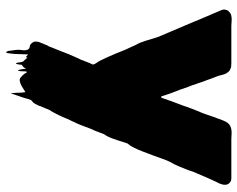

<svg xmlns="http://www.w3.org/2000/svg" viewBox="-100 -462 835 676"><g transform="rotate(90 318.0 -123.5)"><path d="M628 -485Q627 -481 625.5 -478Q624 -475 622 -471Q621 -470 621 -469Q621 -468 620 -467L608 -441L584 -385Q580 -372 575 -359.5Q570 -347 565 -335Q557 -316 551 -307L544 -292Q528 -247 512.5 -207Q497 -167 485 -155L482 -147Q475 -123 467.5 -102.5Q460 -82 452 -72Q450 -68 450 -67Q446 -56 442 -45.5Q438 -35 433 -25Q427 -9 421 7Q415 23 408 36Q406 40 406 41L400 53Q390 78 381 95.5Q372 113 367 120Q363 128 360 137Q359 138 359 139Q359 140 358 141Q356 147 354 150Q353 154 352 157Q351 160 349 163Q346 170 341 177Q335 183 332 185Q329 191 327.5 197.5Q326 204 324 210L312 245Q311 247 310 252Q309 257 308 255Q306 243 306 230Q306 217 304 205Q294 211 284.5 217Q275 223 264 225Q257 226 252.5 222Q248 218 244 214Q239 209 236 203Q236 203 234 200Q232 200 232 200Q230 207 230.5 215Q231 223 228 231Q227 233 226 228.5Q225 224 224 222L221 202Q218 211 212 215Q210 217 208 217Q207 222 206.5 227.5Q206 233 204 238Q203 239 201.5 236.5Q200 234 200 232Q199 227 198.5 222Q198 217 196 213Q194 211 191.5 208.5Q189 206 187 203L182 198Q182 202 180 203Q180 204 172 196Q172 197 171.5 197Q171 197 171 198Q170 213 170 227.5Q170 242 168 257Q167 261 167 265.5Q167 270 164 273Q163 274 161.5 271Q160 268 159 266Q158 258 157 250.5Q156 243 155 236Q154 229 156 216Q158 203 153 195Q152 194 151 193Q150 192 149 191Q148 191 147 190.5Q146 190 144 190Q138 189 136 187Q133 185 131 182Q129 180 127 176Q127 175 126.5 174Q126 173 126 172V166Q126 162 127 160Q127 157 128 156Q130 150 132.5 144.5Q135 139 137 134L139 129Q140 127 140.5 126Q141 125 142 124L160 79Q165 65 170.5 52Q176 39 181 28Q183 23 185.5 18Q188 13 190 9L192 3L202 -22Q202 -23 202.5 -23Q203 -23 203 -24L207 -33L204 -40Q202 -44 202 -44Q195 -52 182 -81Q169 -110 154 -148Q150 -156 146 -165Q142 -174 137 -185Q130 -196 123.5 -217Q117 -238 110 -261L54 -393Q51 -401 48 -408Q45 -415 42 -422Q28 -454 16 -483Q15 -484 14 -489Q13 -492 13 -496Q13 -498 14 -499Q14 -504 17 -508Q19 -511 22 -513Q28 -519 36 -520Q44 -522 53.5 -521Q63 -520 70 -520H202Q206 -520 211 -519.5Q216 -519 217 -519L223 -516Q228 -515 231 -511Q239 -503 242 -492Q245 -481 247 -473Q251 -464 254.5 -454Q258 -444 262 -433Q264 -428 266.5 -421.5Q269 -415 271 -408L279 -385V-384L283 -374Q283 -373 285 -369Q290 -354 295.5 -339Q301 -324 307 -309L316 -283V-281Q318 -279 318 -276Q320 -275 319 -274Q318 -273 322 -272Q323 -273 323 -274L326 -280L329 -290Q330 -292 330 -293Q330 -294 331 -295L334 -303V-304L349 -344Q351 -348 351 -349Q356 -365 362 -380Q368 -395 373 -408Q374 -409 374 -410Q374 -411 375 -412L380 -425Q383 -435 386.5 -444Q390 -453 393 -463L396 -470Q397 -473 398 -476Q399 -479 400 -482Q403 -490 407 -498.5Q411 -507 418 -513Q429 -521 447 -521Q452 -521 458 -520.5Q464 -520 469 -520H607Q615 -520 619 -517Q621 -516 622 -515Q623 -514 624 -513Q630 -507 630 -499V-492Q630 -492 629.5 -491.5Q629 -491 629 -490V-489Z"/></g></svg>

Font: Rubik Wet Paint
Style: Regular
Weight: 400
Designer: Hubert and Fischer, NaN
Foundry: Hubert and Fischer, NaN
Version: Version 2.200